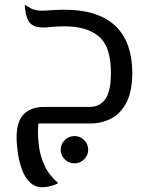

<svg xmlns="http://www.w3.org/2000/svg" viewBox="-20 -521 628 810"><path d="M159 269Q128 269 106.5 248.5Q85 228 73 195Q61 162 55.5 125.5Q50 89 50 58Q50 -9 80.5 -39.5Q111 -70 167 -70H359Q400 -70 424 -102.5Q448 -135 448 -214Q448 -324 397.5 -367Q347 -410 252 -410Q232 -410 216 -409Q200 -408 187 -406.5Q174 -405 162 -405Q138 -405 123 -412Q108 -419 100.5 -432.5Q93 -446 89 -463Q87 -474 85.5 -485.5Q84 -497 85 -501Q95 -494 112 -485Q129 -476 158 -476Q168 -476 181.5 -477Q195 -478 212 -479Q229 -480 249 -480Q326 -480 381 -461.5Q436 -443 470.5 -408Q505 -373 521.5 -324Q538 -275 538 -215Q538 -135 513 -87.5Q488 -40 447.5 -20Q407 0 359 0H94L146 -29Q142 -7 141 11Q140 29 140 37Q140 63 145 100.5Q150 138 168 177.5Q186 217 225 251Q221 255 209.5 259Q198 263 184.5 266Q171 269 159 269ZM295 168Q270 168 253 151Q236 134 236 111Q236 87 253 70Q270 53 295 53Q318 53 335 70Q352 87 352 111Q352 134 335 151Q318 168 295 168Z"/></svg>

Font: El Messiri
Style: Regular
Weight: 400
Designer: Mohamed Gaber
Foundry: Kief Type Foundry
Version: Version 2.020